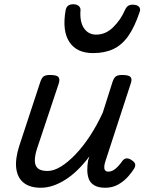

<svg xmlns="http://www.w3.org/2000/svg" viewBox="-20 -868 686 904"><path d="M172 16Q121 16 91.5 -7.5Q62 -31 56.5 -75.5Q51 -120 71 -182L170 -483Q177 -503 186.5 -509Q196 -515 215 -515Q247 -515 255 -505.5Q263 -496 257 -476L155 -170Q144 -137 144 -112.5Q144 -88 158 -75.5Q172 -63 204 -63Q233 -63 266.5 -83.5Q300 -104 335 -140.5Q370 -177 403 -227Q436 -277 464 -338L510 -483Q517 -503 526.5 -509Q536 -515 555 -515Q586 -515 594.5 -505.5Q603 -496 596 -476L477 -111Q472 -97 471 -85Q470 -73 474.5 -66.5Q479 -60 490 -60Q503 -60 514.5 -67Q526 -74 536.5 -85.5Q547 -97 556 -110Q563 -120 574 -122Q585 -124 600 -114Q615 -104 616.5 -94.5Q618 -85 612 -75Q602 -58 583 -36.5Q564 -15 537 0.5Q510 16 476 16Q442 16 423 4Q404 -8 397.5 -27Q391 -46 391 -68.5Q391 -91 395 -113L401 -132Q375 -97 347 -69.5Q319 -42 289.5 -23Q260 -4 230.5 6Q201 16 172 16ZM418 -618Q341 -618 306.5 -670.5Q272 -723 289 -820Q292 -835 301 -841.5Q310 -848 325 -848Q341 -848 350.5 -840Q360 -832 359 -820Q355 -765 375.5 -735Q396 -705 433 -705Q477 -705 512 -739Q547 -773 566 -816Q574 -834 582.5 -840Q591 -846 605 -846Q624 -846 633.5 -837Q643 -828 638 -813Q614 -741 584 -698.5Q554 -656 513.5 -637Q473 -618 418 -618Z"/></svg>

Font: Playwrite SK
Style: Regular
Weight: 400
Designer: Veronika Burian, José Scaglione
Foundry: TypeTogether
Version: Version 1.002